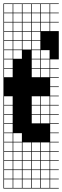

<svg xmlns="http://www.w3.org/2000/svg" viewBox="-20 -827 361 1115"><path d="M217.9 -803.6V-753.6H267.9V-803.6ZM217.9 -700H267.9V-750H217.9ZM164.3 -700H214.3V-750H164.3ZM110.7 -700H160.7V-750H110.7ZM57.1 -700H107.1V-750H57.1ZM3.6 -700H53.6V-750H3.6ZM217.9 -646.4H267.9V-696.4H217.9ZM164.3 -646.4H214.3V-696.4H164.3ZM110.7 -646.4H160.7V-696.4H110.7ZM57.1 -646.4H107.1V-696.4H57.1ZM3.6 -646.4H53.6V-696.4H3.6ZM217.9 -592.9H267.9V-642.9H217.9ZM164.3 -592.9H214.3V-642.9H164.3ZM110.7 -592.9H160.7V-642.9H110.7ZM57.1 -592.9H107.1V-642.9H57.1ZM3.6 -592.9H53.6V-642.9H3.6ZM217.9 -539.3H267.9V-589.3H217.9ZM164.3 -539.3H214.3V-589.3H164.3ZM110.7 -539.3H160.7V-589.3H110.7ZM57.1 -539.3H107.1V-589.3H57.1ZM3.6 -539.3H53.6V-589.3H3.6ZM164.3 -485.7H214.3V-535.7H164.3ZM217.9 -485.7H267.9V-535.7H217.9ZM57.1 -485.7H107.1V-535.7H57.1ZM3.6 -485.7H53.6V-535.7H3.6ZM217.9 -432.1H267.9V-482.1H217.9ZM164.3 -432.1H214.3V-482.1H164.3ZM3.6 -432.1H53.6V-482.1H3.6ZM217.9 -378.6H267.9V-428.6H217.9ZM164.3 -378.6H214.3V-428.6H164.3ZM3.6 -378.6H53.6V-428.6H3.6ZM164.3 -217.9H214.3V-267.9H164.3ZM217.9 -217.9H267.9V-267.9H217.9ZM3.6 -217.9H53.6V-267.9H3.6ZM164.3 -164.3H214.3V-214.3H164.3ZM3.6 -164.3H53.6V-214.3H3.6ZM217.9 -164.3H267.9V-214.3H217.9ZM3.6 -110.7H53.6V-160.7H3.6ZM164.3 -110.7H214.3V-160.7H164.3ZM217.9 -110.7H267.9V-160.7H217.9ZM3.6 -57.1H53.6V-107.1H3.6ZM57.1 -3.6H107.1V-53.6H57.1ZM3.6 -3.6H53.6V-53.6H3.6ZM164.3 50H214.3V0H164.3ZM57.1 50H107.1V0H57.1ZM217.9 50H267.9V0H217.9ZM3.6 50H53.6V0H3.6ZM110.7 50H160.7V0H110.7ZM164.3 103.6H214.3V53.6H164.3ZM3.6 103.6H53.6V53.6H3.6ZM110.7 103.6H160.7V53.6H110.7ZM217.9 103.6H267.9V53.6H217.9ZM57.1 103.6H107.1V53.6H57.1ZM3.6 157.1H53.6V107.1H3.6ZM217.9 157.1H267.9V107.1H217.9ZM57.1 157.1H107.1V107.1H57.1ZM164.3 157.1H214.3V107.1H164.3ZM110.7 157.1H160.7V107.1H110.7ZM3.6 210.7H53.6V160.7H3.6ZM57.1 210.7H107.1V160.7H57.1ZM217.9 210.7H267.9V160.7H217.9ZM164.3 210.7H214.3V160.7H164.3ZM110.7 210.7H160.7V160.7H110.7ZM3.6 264.3H53.6V214.3H3.6ZM57.1 264.3H107.1V214.3H57.1ZM164.3 264.3H214.3V214.3H164.3ZM217.9 264.3H267.9V214.3H217.9ZM110.7 264.3H160.7V214.3H110.7ZM164.3 -803.6V-753.6H214.3V-803.6ZM110.7 -803.6V-753.6H160.7V-803.6ZM57.1 -803.6V-753.6H107.1V-803.6ZM3.6 -803.6V-753.6H53.6V-803.6ZM321.4 -803.6H271.4V-753.6H321.4V-750H271.4V-700H321.4V-696.4H271.4V-646.4H321.4V-642.9H271.4V-592.9H321.4V-589.3H271.4V-539.3H321.4V-535.7H271.4V-485.7H321.4V-482.1H271.4V-432.1H321.4V-428.6H271.4V-378.6H321.4V-375H271.4V-325H321.4V-321.4H271.4V-271.4H321.4V-267.9H271.4V-217.9H321.4V-214.3H271.4V-164.3H321.4V-160.7H271.4V-110.7H321.4V-107.1H271.4V-57.1H321.4V-53.6H271.4V-3.6H321.4V0H271.4V50H321.4V53.6H271.4V103.6H321.4V107.1H271.4V157.1H321.4V160.7H271.4V210.7H321.4V214.3H271.4V264.3H321.4V267.9H0V-807.1H321.4ZM267.9 -589.3H321.4V-535.7H267.9ZM267.9 -535.7H321.4V-482.1H267.9ZM214.3 -642.9H267.9V-589.3H214.3ZM214.3 -589.3H267.9V-535.7H214.3ZM267.9 -642.9H321.4V-589.3H267.9Z"/></svg>

Font: Jersey 10 Charted
Style: Regular
Weight: 400
Designer: Sarah Cadigan-Fried
Version: Version 1.000; ttfautohint (v1.8.4.7-5d5b)